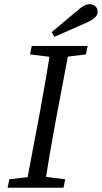

<svg xmlns="http://www.w3.org/2000/svg" viewBox="-20 -887 481 907"><path d="M16 0H280L288 -40L169 -55H151L24 -40L16 0ZM101 0H189C205 -103 223 -207 242 -310L310 -670H222C206 -567 188 -463 169 -360L101 0ZM122 -630 243 -615H262L386 -630L394 -670H130L122 -630ZM224 -735 237 -713C287 -735 337 -757 387 -779C435 -801 441 -816 441 -833C441 -854 424 -867 405 -867C380 -867 370 -857 337 -830C299 -798 262 -767 224 -735Z"/></svg>

Font: Source Serif Variable
Style: Italic
Weight: 389
Italic angle: -12°
Designer: Frank Grießhammer
Foundry: Adobe Systems Incorporated
Version: Version 3.001;hotconv 1.0.111;makeotfexe 2.5.65597